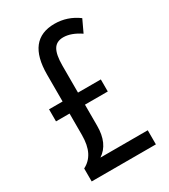

<svg xmlns="http://www.w3.org/2000/svg" viewBox="-180 -876 788 896"><g transform="rotate(-30 214.5 -428.0)"><path d="M261 -790Q330 -790 387 -748L356 -682Q307 -715 265 -715Q228 -715 212 -688Q196 -661 196 -602V-457H319V-392H196V-278Q196 -182 135 -142H390V-66H44V-136Q78 -153 95.5 -187.5Q113 -222 113 -277V-392H40V-457H113V-602Q113 -790 261 -790Z"/></g></svg>

Font: Noto Sans Malayalam UI ExtraCondensed
Style: Regular
Weight: 400
Width: 2
Designer: Jelle Bosma - Monotype Design Team
Foundry: Monotype Imaging Inc.
Version: Version 2.104; ttfautohint (v1.8.4.7-5d5b)